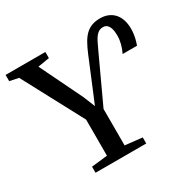

<svg xmlns="http://www.w3.org/2000/svg" viewBox="-177 -927 1111 1100"><g transform="rotate(-30 378.0 -377.0)"><path d="M151.5 0V-40L257 -52V-290.5L44.5 -689.5L-14.5 -702V-743H248.5V-702.5L172 -690L308.5 -409L339.5 -332.5L371 -408L456 -613Q470.5 -647.5 485.5 -674Q500.5 -700.5 518.5 -718Q536.5 -735.5 560.2 -744.5Q584 -753.5 616 -753.5Q644 -753.5 666.8 -744.2Q689.5 -735 706 -717.2Q722.5 -699.5 731.5 -673.2Q740.5 -647 740.5 -613Q740.5 -595 738 -577.5Q735.5 -560 731.2 -543.5Q727 -527 721 -511.5H626Q638.5 -536 645.8 -564.2Q653 -592.5 653 -617Q653 -646 647.2 -664.8Q641.5 -683.5 630.8 -692.5Q620 -701.5 605 -701.5Q582.5 -701.5 567 -687Q551.5 -672.5 539.5 -648.8Q527.5 -625 514.5 -596.5L374 -293.5V-52.5L487 -40V0Z"/></g></svg>

Font: Merriweather 60pt Medium
Style: Regular
Weight: 500
Version: Version 2.100